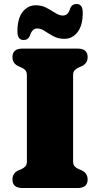

<svg xmlns="http://www.w3.org/2000/svg" viewBox="-20 -944 502 964"><path d="M347 -134Q347 -118 354 -109.8Q361 -101.5 373 -96L390.5 -88.5Q420 -74.5 420 -42.5Q420 0 369.5 0H92.5Q42.5 0 42.5 -42.5Q42.5 -74.5 72 -88.5L89.5 -96Q101.5 -101.5 108.2 -109.8Q115 -118 115 -134V-566Q115 -582 108.2 -590.2Q101.5 -598.5 89.5 -604L72 -612Q42.5 -625.5 42.5 -657.5Q42.5 -700 92.5 -700H369.5Q420 -700 420 -657.5Q420 -625.5 390.5 -612L373 -604Q361 -598.5 354 -590.2Q347 -582 347 -566ZM303 -749Q272.5 -749 248.5 -762Q224.5 -775 204.8 -788Q185 -801 167 -801Q141 -801 130 -764.5Q121 -743 98.5 -743Q67.5 -743 67.5 -787Q67.5 -850.5 93.5 -884Q119.5 -917.5 160 -917.5Q190 -917.5 214 -904.5Q238 -891.5 257.8 -878.8Q277.5 -866 295.5 -866Q323 -866 332.5 -902.5Q341.5 -924 364.5 -924Q395.5 -924 395.5 -880.5Q395.5 -816 369.2 -782.5Q343 -749 303 -749Z"/></svg>

Font: Fraunces 9pt S050 Black
Style: Regular
Weight: 900
Version: Version 1.000; ttfautohint (v1.8.3)